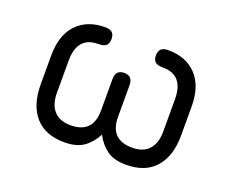

<svg xmlns="http://www.w3.org/2000/svg" viewBox="-87 -637 940 778"><g transform="rotate(20 383.0 -247.5)"><path d="M80 -188V-312Q80 -401 125.2 -448Q170.5 -495 246.5 -495Q268.5 -495 277.8 -485.8Q287 -476.5 287 -458Q287 -439.5 277.2 -430.5Q267.5 -421.5 243.5 -421.5Q213.5 -421.5 193.5 -410Q173.5 -398.5 163.5 -375.2Q153.5 -352 153.5 -317V-178Q153.5 -128 178 -100.8Q202.5 -73.5 250 -73.5Q346 -73.5 346 -172V-307.5Q346 -347.5 383 -347.5Q419.5 -347.5 419.5 -307.5V-172Q419.5 -73.5 515.5 -73.5Q563 -73.5 587.5 -100.8Q612 -128 612 -178V-317Q612 -352 602 -375.2Q592 -398.5 572 -410Q552 -421.5 522.5 -421.5Q498 -421.5 488.2 -430.5Q478.5 -439.5 478.5 -458Q478.5 -476.5 488 -485.8Q497.5 -495 519 -495Q595.5 -495 640.5 -448Q685.5 -401 685.5 -312V-188Q685.5 -99.5 642.2 -49.8Q599 0 515.5 0Q463.5 0 433 -22Q402.5 -44 383 -81.5Q363 -43 332.2 -21.5Q301.5 0 250 0Q166.5 0 123.2 -49.8Q80 -99.5 80 -188Z"/></g></svg>

Font: Jura Light SemiBold
Style: Regular
Weight: 600
Version: Version 5.106